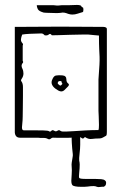

<svg xmlns="http://www.w3.org/2000/svg" viewBox="-20 -558 493 778"><path d="M172 4Q167 1 159.5 1Q152 1 144 1Q140 0 121.5 0Q103 0 84.5 0Q66 0 61 0Q42 0 40 -21V-449Q79 -449 126.5 -449.5Q174 -450 224 -450Q274 -450 319.5 -449.5Q365 -449 399 -449Q404 -449 408.5 -447Q413 -445 413 -440V-23Q413 -19 412.5 -14.5Q412 -10 410 -8Q403 -4 396.5 -0.5Q390 3 383 3Q366 3 352 5Q338 7 324 -3Q317 7 311 1.5Q305 -4 298 -2Q295 -1 281.5 -0.5Q268 0 250.5 0.5Q233 1 218.5 0.5Q204 0 198 0Q191 -1 185.5 4Q180 9 172 4ZM249 -25Q257 -25 278 -26.5Q299 -28 326.5 -29.5Q354 -31 379 -31Q381 -35 381 -52Q381 -69 380 -87Q379 -105 379 -109V-236Q382 -276 383 -295.5Q384 -315 383.5 -327.5Q383 -340 382 -358.5Q381 -377 381 -414Q378 -414 363.5 -415.5Q349 -417 338 -418Q335 -418 313.5 -418Q292 -418 264.5 -417Q237 -416 215.5 -415.5Q194 -415 190 -415Q184 -424 178 -418.5Q172 -413 161 -415Q154 -423 147 -422.5Q140 -422 132 -422Q121 -422 101 -421Q81 -420 70 -418Q66 -408 65 -399.5Q64 -391 70 -384Q72 -383 73 -379Q74 -375 72 -374V-312Q75 -307 73 -304Q63 -294 71 -279Q73 -275 74 -270Q75 -265 75 -260Q75 -249 68 -239Q63 -232 67 -228Q73 -220 73 -205Q73 -194 73 -169.5Q73 -145 72.5 -121Q72 -97 72 -86Q72 -79 71.5 -71Q71 -63 69 -42Q69 -30 76 -30Q88 -30 111 -30Q134 -30 155 -29.5Q176 -29 179 -26Q183 -23 187 -27Q192 -32 196 -30Q200 -28 204 -26Q208 -25 213.5 -28.5Q219 -32 221 -30Q228 -25 235 -25Q242 -25 249 -25ZM241 -193Q231 -183 216.5 -191Q202 -199 195 -208Q189 -216 189 -224Q189 -232 194.5 -241.5Q200 -251 207 -252Q218 -254 233.5 -252.5Q249 -251 249 -236Q249 -225 256 -220Q263 -215 255 -207ZM228 -213 232 -217Q234 -219 232 -220Q230 -221 230 -225Q230 -229 226 -229.5Q222 -230 219 -229Q214 -227 214 -221Q214 -218 216 -217Q218 -215 221.5 -212.5Q225 -210 228 -213ZM309 199Q293 199 284.5 197Q276 195 274 193Q269 188 269 174Q269 164 270.5 148.5Q272 133 270 109Q270 103 273 86.5Q276 70 275 67Q274 59 272.5 43Q271 27 271 22Q271 17 270.5 9.5Q270 2 271 -5Q273 -12 277 -13.5Q281 -15 285 -15Q290 -15 296.5 -15.5Q303 -16 304 -8Q305 -4 305 10.5Q305 25 305 29Q305 43 302.5 64Q300 85 301 93Q303 101 303 109Q303 124 301 141.5Q299 159 301 163Q304 167 327 167H365Q379 167 390 168Q401 169 405 173Q410 176 410 183Q410 196 399 199Q396 198 386.5 199.5Q377 201 373 199Q367 196 359 196Q353 196 347 196.5Q341 197 335 198Q328 199 321.5 199Q315 199 309 199ZM273 -499Q265 -499 256 -502Q249 -505 241.5 -506.5Q234 -508 226 -506Q219 -505 208 -505Q197 -505 173 -506Q170 -506 162.5 -506.5Q155 -507 154 -508Q137 -513 133 -521.5Q129 -530 129 -537H196Q209 -536 211 -535.5Q213 -535 215.5 -535.5Q218 -536 231 -537H261Q269 -537 277 -537.5Q285 -538 292 -538Q297 -538 300 -537.5Q303 -537 306 -536Q309 -535 310 -532Q311 -529 315 -528Q318 -528 318 -519Q318 -510 315 -509Q304 -506 294 -502.5Q284 -499 273 -499Z"/></svg>

Font: Sankofa Display
Style: Regular
Weight: 400
Designer: Batsirai Madzonga
Foundry: Batsirai Madzonga
Version: Version 1.000; ttfautohint (v1.8.4.7-5d5b)